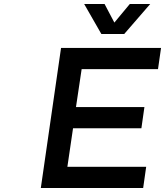

<svg xmlns="http://www.w3.org/2000/svg" viewBox="-20 -940 825 960"><path d="M184.1 0 285.2 -700.2H785.2L770 -594.2H388.2L359.9 -404.8H702.1L687 -298.8H345.2L316.9 -106H710.9L695.8 0ZM400.9 -919.9H502.9L551.8 -827.1L628.9 -919.9H731L601.1 -770H486.8Z"/></svg>

Font: Trueno
Style: Italic
Weight: 400
Designer: Julieta Ulanovsky
Foundry: Julieta Ulanovsky
Version: Version 3.001b | FøM Fix